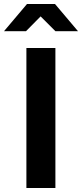

<svg xmlns="http://www.w3.org/2000/svg" viewBox="-69 -940 410 960"><path d="M63 0V-700H208V0ZM208 -784 134 -858 61 -784H-49L66 -920H206L321 -784Z"/></svg>

Font: Red Hat Display ExtraBold
Style: Regular
Weight: 800
Designer: Pentagram, MCKL
Foundry: Pentagram, MCKL
Version: Version 1.023